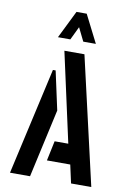

<svg xmlns="http://www.w3.org/2000/svg" viewBox="-97 -955 682 1013"><g transform="rotate(10 243.5 -448.0)"><path d="M155.3 -748 228.5 -896.5H283.2L358.4 -748H291L255.9 -819.3L221.7 -748ZM30.3 0 159.2 -573.2H173.8L218.8 -366.2L137.7 0ZM210.9 -97.7 233.4 -204.1H306.6L201.2 -683.6H308.6L465.8 0H357.4L335.9 -97.7Z"/></g></svg>

Font: Post No Bills Colombo
Style: Bold
Weight: 700
Designer: Kosala Senevirathne, Siva Puranthara, Lasantha Premarathna, Tharique Azeez
Foundry: Mooniak
Version: Version 1.220 ; ttfautohint (v1.6)